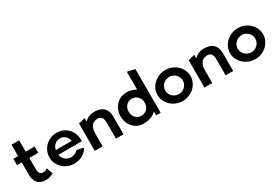

<svg xmlns="http://www.w3.org/2000/svg" viewBox="53 -1732 3932 2731"><g transform="rotate(-30 2019.5 -366.5)"><path d="M415 -24 377 -127C366 -119 350 -105 325 -103C320 -102 314 -102 307 -102C259 -102 237 -133 237 -191V-378H384V-481H237V-668H112V-481H34V-378H112V-171C113 -70 160 13 286 13C357 13 398 -12 415 -24Z M618 -210H1005C1005 -222 1005 -234 1004 -246C996 -395 886 -495 749 -495C606 -495 488 -382 488 -241C488 -101 606 13 749 13C849 13 934 -29 984 -112C962 -121 910 -142 871 -136C833 -101 792 -87 752 -89C682 -93 626 -146 618 -210ZM881 -287H620C629 -349 680 -402 751 -402C818 -402 870 -353 881 -287Z M1566 0V-270C1566 -283 1566 -295 1565 -308C1559 -418 1499 -479 1380 -485C1367 -485 1353 -485 1340 -484C1277 -479 1233 -452 1201 -418V-476L1094 -449V0H1223V-216C1223 -264 1235 -301 1254 -328C1270 -355 1297 -371 1335 -375C1340 -377 1346 -378 1352 -378C1416 -378 1442 -338 1442 -260V0Z M1890 13C1992 13 2057 -20 2100 -62C2104 -47 2104 -12 2104 0H2176V-719L2051 -746V-454C2008 -478 1958 -495 1904 -495C1892 -495 1882 -494 1872 -493C1750 -483 1647 -374 1657 -221C1665 -94 1755 13 1890 13ZM1918 -380C1989 -380 2040 -329 2051 -266C2051 -259 2052 -252 2052 -246C2052 -235 2051 -225 2051 -215C2041 -147 1990 -100 1918 -100C1840 -100 1789 -164 1789 -241C1789 -316 1841 -380 1918 -380Z M2390 -241C2390 -318 2456 -382 2535 -382C2615 -382 2679 -318 2679 -241C2679 -164 2615 -100 2535 -100C2456 -100 2390 -164 2390 -241ZM2263 -241C2263 -103 2387 13 2536 13C2685 13 2806 -103 2806 -241C2806 -379 2685 -495 2536 -495C2387 -495 2263 -379 2263 -241Z M3367 0V-270C3367 -283 3367 -295 3366 -308C3360 -418 3300 -479 3181 -485C3168 -485 3154 -485 3141 -484C3078 -479 3034 -452 3002 -418V-476L2895 -449V0H3024V-216C3024 -264 3036 -301 3055 -328C3071 -355 3098 -371 3136 -375C3141 -377 3147 -378 3153 -378C3217 -378 3243 -338 3243 -260V0Z M3581 -241C3581 -318 3647 -382 3726 -382C3806 -382 3870 -318 3870 -241C3870 -164 3806 -100 3726 -100C3647 -100 3581 -164 3581 -241ZM3454 -241C3454 -103 3578 13 3727 13C3876 13 3997 -103 3997 -241C3997 -379 3876 -495 3727 -495C3578 -495 3454 -379 3454 -241Z"/></g></svg>

Font: Bluebird
Style: Regular
Weight: 400
Designer: Jasper
Foundry: Cannot Into Space Fonts
Version: Version 0.98